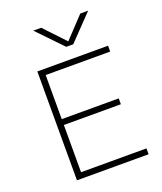

<svg xmlns="http://www.w3.org/2000/svg" viewBox="-146 -893 831 986"><g transform="rotate(-20 269.5 -399.5)"><path d="M102.5 0V-595H489V-563H136.5V-32H494V0ZM124 -290V-322H448V-290ZM285.5 -663 154.5 -799H198L312.5 -677.5H297L411.5 -799H454.5L323.5 -663Z"/></g></svg>

Font: Encode Sans SC SemiExpanded Thin
Style: Regular
Weight: 250
Width: 6
Designer: Multiple Designers
Foundry: Impallari Type
Version: Version 3.002